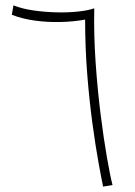

<svg xmlns="http://www.w3.org/2000/svg" viewBox="-20 -694 503 715"><path d="M364 1Q358 -27 347 -87.5Q336 -148 324.5 -232Q313 -316 305 -415.5Q297 -515 297 -621Q253 -613 204 -612Q155 -611 108.5 -617.5Q62 -624 24 -639L30 -674Q63 -661 105.5 -655Q148 -649 191 -648Q234 -647 271 -651Q308 -655 331 -663Q329 -564 336 -462.5Q343 -361 354.5 -269.5Q366 -178 378 -109Q390 -40 399 -5Z"/></svg>

Font: Noto Sans Arabic UI XLt
Style: Regular
Weight: 200
Designer: Monotype Design Team, Nadine Chahine and Nizar Qandah
Foundry: Monotype Imaging Inc.
Version: Version 2.010; ttfautohint (v1.8.4.7-5d5b)